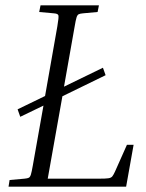

<svg xmlns="http://www.w3.org/2000/svg" viewBox="-20 -700 547 720"><path d="M481 -157 453 0H12L16 -25L72 -30Q83 -31 88 -33.5Q93 -36 96 -46Q99 -56 103 -79L143 -304L56 -262L46 -290L149 -340L195 -601Q201 -636 199 -642.5Q197 -649 182 -650L127 -655L132 -680H351L346 -655L291 -650Q280 -649 275 -646.5Q270 -644 267 -634.5Q264 -625 260 -601L220 -375L366 -446L376 -418L214 -339L159 -30H352Q376 -30 386.5 -31.5Q397 -33 401.5 -39Q406 -45 411 -56L456 -157Z"/></svg>

Font: Inria Serif Light
Style: Italic
Weight: 300
Italic angle: -10°
Designer: Black Foundry Team
Foundry: Black Foundry
Version: Version 1.000; ttfautohint (v1.8.3)